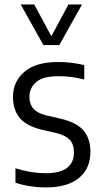

<svg xmlns="http://www.w3.org/2000/svg" viewBox="-20 -828 454 858"><path d="M186 9.5Q112.5 9.5 49 -11.5V-76Q118.5 -54 185.5 -54Q249 -54 279.8 -78Q310.5 -102 310.5 -145.5Q310.5 -184 291.5 -203.5Q272.5 -223 232 -233.5L168 -248Q98 -265 68 -301.2Q38 -337.5 38 -395Q38 -463 88.8 -507Q139.5 -551 240 -551Q272.5 -551 301.2 -547.2Q330 -543.5 356.5 -537V-472.5Q326.5 -480.5 299.5 -484Q272.5 -487.5 242 -487.5Q171.5 -487.5 141.5 -461Q111.5 -434.5 111.5 -396.5Q111.5 -363 129.2 -342.5Q147 -322 188 -312L252 -297.5Q324 -280 354 -244Q384 -208 384 -149Q384 -75 332.8 -32.8Q281.5 9.5 186 9.5ZM174 -626.5 72.5 -808H133L209.5 -666L286 -808H346.5L245 -626.5Z"/></svg>

Font: Encode Sans SemiCondensed SemiCondensed
Style: Regular
Weight: 400
Width: 4
Designer: Multiple Designers
Foundry: Impallari Type
Version: Version 3.000; ttfautohint (v1.8.3) -l 8 -r 50 -G 200 -x 14 